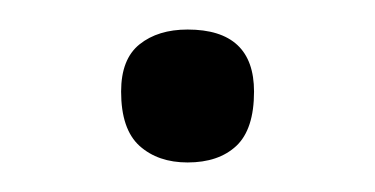

<svg xmlns="http://www.w3.org/2000/svg" viewBox="-20 -524 254 130"><path d="M107 -414Q87 -414 74.5 -425.2Q62 -436.5 62 -462Q62 -484 74.5 -494Q87 -504 107 -504Q152 -504 152 -462Q152 -436.5 140 -425.2Q128 -414 107 -414Z"/></svg>

Font: Commissioner Loud Thin
Style: Regular
Weight: 100
Designer: Kostas Bartsokas
Foundry: Kostas Bartsokas
Version: Version 1.000; ttfautohint (v1.8.3)